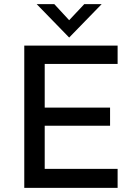

<svg xmlns="http://www.w3.org/2000/svg" viewBox="-20 -911 648 931"><path d="M315.4 -729 157.7 -891.1H243.2L315.4 -813L388.7 -891.1H473.1ZM97.7 0V-689.9H550.3V-601.1H196.8V-389.2H513.7V-301.3H196.8V-92.3H550.3V0Z"/></svg>

Font: HK Grotesk Medium
Style: Regular
Weight: 500
Designer: Alfredo Marco Pradil and Stefan Peev
Foundry: Hanken Design Co.
Version: Version 1.045;PS 001.045;hotconv 1.0.88;makeotf.lib2.5.64775